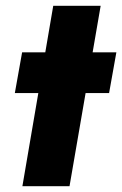

<svg xmlns="http://www.w3.org/2000/svg" viewBox="-20 -640 420 660"><path d="M56 -460 31 -320H355L380 -460ZM163 -620 57 0H219L326 -620Z"/></svg>

Font: Jost ExtraBold
Style: Italic
Weight: 800
Italic angle: -5°
Version: Version 3.710